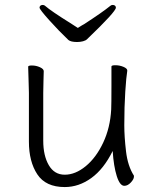

<svg xmlns="http://www.w3.org/2000/svg" viewBox="-20 -744 630 777"><path d="M320 -646Q394 -694 426 -720Q430 -724 436 -724Q442 -724 445.5 -721Q449 -718 449 -713Q449 -697 332 -585Q327 -580 316 -577Q305 -574 292 -574Q267 -574 257 -582Q219 -618 179.5 -662Q140 -706 140 -713Q140 -718 143.5 -721Q147 -724 153 -724Q159 -724 163 -720Q187 -699 264 -651L295 -631Q317 -645 320 -646ZM109 -479Q126 -479 141.5 -472Q157 -465 157 -456Q157 -435 156 -419L155 -368V-175Q155 -114 177.5 -75.5Q200 -37 242 -37Q285 -37 327 -71.5Q369 -106 397.5 -166.5Q426 -227 430 -301Q431 -322 431 -395V-475Q431 -480 447 -480Q464 -480 479.5 -473.5Q495 -467 495 -459V-457Q491 -434 487 -373.5Q483 -313 483 -237Q483 -191 490 -131.5Q497 -72 522 -33Q522 -32 522 -29Q522 -19 509.5 -5.5Q497 8 483 8Q465 8 452.5 -31.5Q440 -71 436 -133Q400 -60 349.5 -23.5Q299 13 242 13Q165 13 131 -38.5Q97 -90 97 -171V-368L96 -406L94 -474Q94 -479 109 -479Z"/></svg>

Font: JyunsaiKaai Light
Style: Regular
Weight: 300
Designer: Fontworks Inc.
Version: Version 0.030;April 7, 2024;FontCreator 14.0.0.2901 64-bit